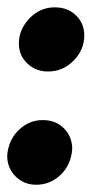

<svg xmlns="http://www.w3.org/2000/svg" viewBox="-52 -509 279 529"><path d="M-32.2 -80.1Q-28.8 -123.5 -0.2 -150.9Q28.3 -178.2 65.9 -178.2Q101.6 -178.2 124.3 -155.3Q147 -132.3 147 -98.1Q143.6 -54.7 115 -27.3Q86.4 0 47.9 0Q13.7 0 -9.3 -23.2Q-32.2 -46.4 -32.2 -80.1ZM0 -389.2Q0 -427.7 29.1 -458.3Q58.1 -488.8 99.1 -488.8Q134.3 -488.8 157.2 -466.8Q180.2 -444.8 180.2 -411.1Q180.2 -372.1 150.9 -342Q121.6 -312 80.1 -312Q46.4 -312 23.2 -334.2Q0 -356.4 0 -389.2Z"/></svg>

Font: BPreplay
Style: Bold Italic
Weight: 700
Italic angle: -6°
Designer: Magenta/George Triantafyllakos
Foundry: Magenta/George Triantafyllakos
Version: Version 1.00